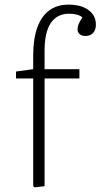

<svg xmlns="http://www.w3.org/2000/svg" viewBox="-20 -802 433 827"><path d="M129 5 123 0V-464H49V-494L123 -504V-564Q123 -634 140.5 -683Q158 -732 192 -757Q226 -782 275 -782Q330 -782 361.5 -758.5Q393 -735 393 -696Q393 -673 381 -660Q369 -647 348 -647Q332 -647 323 -655Q314 -663 314 -676Q314 -686 318.5 -697.5Q323 -709 335 -727Q326 -735 311 -739Q296 -743 278 -743Q226 -743 199 -703Q172 -663 172 -584V-504H322V-464H172V0Z"/></svg>

Font: Literata 18pt ExtraLight
Style: Regular
Weight: 250
Designer: Latin by Veronika Burian and Jose Scaglione. Greek by Irene Vlachou. Cyrillic by Vera Evstafieva.
Foundry: TypeTogether
Version: Version 3.103;gftools[0.9.29]